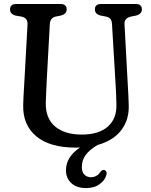

<svg xmlns="http://www.w3.org/2000/svg" viewBox="-20 -720 754 956"><path d="M556 -293.5 537.5 -602Q536 -619 529 -626.8Q522 -634.5 507.5 -637.5L481.5 -642.5Q452.5 -649.5 452.5 -673Q452.5 -700 482.5 -700H656.5Q686.5 -700 686.5 -673Q686.5 -650.5 657.5 -642.5L632 -637.5Q597.5 -629.5 600 -598L616.5 -294Q618 -269 619.2 -245.2Q620.5 -221.5 621 -196Q623.5 -124.5 584 -72.2Q544.5 -20 465.5 2Q426.5 25 407 51Q387.5 77 387.5 111.5Q387.5 137 400.5 149.8Q413.5 162.5 432.5 162.5Q446 162.5 458.5 156.2Q471 150 479.5 136.5Q489 124 499 126.5Q505 127.5 509 134.2Q513 141 509 153Q503 177 476.2 196.8Q449.5 216.5 409 216.5Q362 216.5 335.2 192Q308.5 167.5 308.5 127.5Q308.5 61 378.5 14.5Q368 15 357 15Q228 15 160.5 -41.5Q93 -98 95.5 -196.5Q95.5 -211.5 96.8 -234.8Q98 -258 99.5 -282.5Q101 -307 102 -326L117 -597.5Q119 -631 86 -637.5L59.5 -642Q30 -649 30 -673Q30 -700 60.5 -700H281.5Q312 -700 312 -673Q312 -650 282.5 -642.5L257.5 -637.5Q230 -631.5 228 -600L213 -325.5Q211 -290 210 -261.8Q209 -233.5 208 -210Q206 -131 254 -90.5Q302 -50 387 -50Q472.5 -50 517.5 -90.2Q562.5 -130.5 559.5 -202.5Q559 -234.5 558 -254.5Q557 -274.5 556 -293.5Z"/></svg>

Font: Fraunces 72pt S100
Style: Regular
Weight: 400
Version: Version 1.000; ttfautohint (v1.8.3)